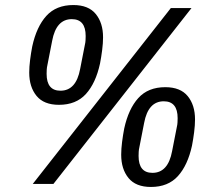

<svg xmlns="http://www.w3.org/2000/svg" viewBox="-20 -730 853 762"><path d="M110 0 658 -698H740L192 0ZM220 -370Q282 -370 298 -456L317 -553Q319 -561 319.5 -570.5Q320 -580 320 -587Q320 -654 265 -654Q203 -654 187 -568L168 -471Q166 -463 165.5 -453.5Q165 -444 165 -437Q165 -370 220 -370ZM214 -314Q154 -314 125 -349.5Q96 -385 96 -442Q96 -465 99.5 -492.5Q103 -520 108 -546Q125 -624 164 -667Q203 -710 271 -710Q331 -710 360 -674.5Q389 -639 389 -582Q389 -559 385.5 -531.5Q382 -504 377 -478Q360 -400 321 -357Q282 -314 214 -314ZM585 -44Q647 -44 663 -130L682 -227Q684 -235 684.5 -244.5Q685 -254 685 -261Q685 -328 630 -328Q568 -328 552 -242L533 -145Q531 -137 530.5 -127.5Q530 -118 530 -111Q530 -44 585 -44ZM579 12Q519 12 490 -23.5Q461 -59 461 -116Q461 -139 464.5 -166.5Q468 -194 473 -220Q490 -298 529 -341Q568 -384 636 -384Q696 -384 725 -348.5Q754 -313 754 -256Q754 -233 750.5 -205.5Q747 -178 742 -152Q725 -74 686 -31Q647 12 579 12Z"/></svg>

Font: IBM Plex Sans Condensed Text
Style: Italic
Weight: 450
Width: 3
Italic angle: -11°
Designer: Mike Abbink, Paul van der Laan, Pieter van Rosmalen
Foundry: Bold Monday
Version: Version 1.1